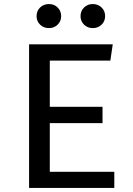

<svg xmlns="http://www.w3.org/2000/svg" viewBox="-20 -925 655 945"><path d="M523.1 -626.7H225.1V-399.5H484.6V-319H225.1V-79.5H542.6V0H123.1V-706.7H534.9ZM160 -845.6Q160 -871.3 177.4 -888.2Q194.9 -905.1 221 -905.1Q246.2 -905.1 263.6 -888.2Q281 -871.3 281 -845.6Q281 -820.5 263.6 -803.6Q246.2 -786.7 221 -786.7Q194.9 -786.7 177.4 -803.6Q160 -820.5 160 -845.6ZM376.4 -845.6Q376.4 -871.3 393.8 -888.2Q411.3 -905.1 436.4 -905.1Q462.6 -905.1 480 -888.2Q497.4 -871.3 497.4 -845.6Q497.4 -820.5 480 -803.6Q462.6 -786.7 436.4 -786.7Q411.3 -786.7 393.8 -803.6Q376.4 -820.5 376.4 -845.6Z"/></svg>

Font: Fira Code Fixed Retina
Style: Regular
Weight: 450
Monospace: yes
Designer: Carrois Corporate, Edenspiekermann AG, Nikita Prokopov
Foundry: Carrois Corporate, Edenspiekermann AG, Nikita Prokopov
Version: Version 5.002